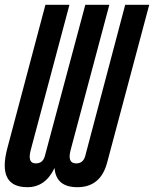

<svg xmlns="http://www.w3.org/2000/svg" viewBox="-57 -769 641 799"><path d="M464 -749H564L389 -93Q362 10 265 10Q176 10 170 -70Q132 10 57 10Q-70 10 -26 -154L132 -749H232L71 -145Q56 -89 92 -89Q122 -89 130 -121L298 -749H398L237 -145Q222 -89 260 -89Q290 -89 298 -121Z"/></svg>

Font: Air America
Style: Regular
Weight: 400
Designer: William G. Sherman
Foundry: Aaron Bell – Saja Typeworks
Version: Version 1.100;PS 001.100;hotconv 1.0.88;makeotf.lib2.5.64775